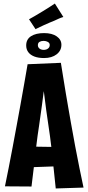

<svg xmlns="http://www.w3.org/2000/svg" viewBox="-20 -1060 496 1085"><path d="M295 5Q289 -50 283 -109.5Q277 -169 270 -230Q263 -291 254 -349Q247 -394 241.5 -435.5Q236 -477 231.5 -514Q227 -551 222.5 -582.5Q218 -614 214 -638L136 -697L324 -705Q331 -662 338 -618.5Q345 -575 352 -532.5Q359 -490 366.5 -448Q374 -406 381 -365Q393 -297 405 -233Q417 -169 429 -110.5Q441 -52 452 0ZM128 -114V-232L324 -229V-121ZM158 -6 8 -7Q18 -56 29 -111.5Q40 -167 51.5 -228.5Q63 -290 75 -355Q85 -410 95.5 -467Q106 -524 116 -582Q126 -640 136 -697L324 -705L240 -630Q235 -600 229 -557Q223 -514 216.5 -461.5Q210 -409 201 -351Q192 -294 185 -234.5Q178 -175 171.5 -117Q165 -59 158 -6ZM229 -732Q197 -732 174.5 -740.5Q152 -749 140 -765Q128 -781 128 -803Q128 -838 155.5 -855.5Q183 -873 229 -873Q274 -873 300.5 -854.5Q327 -836 327 -807Q327 -774 300 -753Q273 -732 229 -732ZM229 -778Q233 -778 240.5 -780Q248 -782 254.5 -788.5Q261 -795 261 -806Q261 -817 250.5 -823Q240 -829 227 -829Q213 -829 203.5 -823.5Q194 -818 194 -804Q194 -797 198 -791Q202 -785 209.5 -781.5Q217 -778 229 -778ZM181 -895 144 -951Q160 -960 177.5 -970Q195 -980 221 -996Q245 -1010 261 -1021Q277 -1032 290 -1040L338 -964Q324 -960 312 -954.5Q300 -949 288 -943.5Q276 -938 260 -932Q245 -926 226 -917Q207 -908 193.5 -901.5Q180 -895 181 -895Z"/></svg>

Font: Truculenta Black
Style: Regular
Weight: 900
Version: Version 1.002